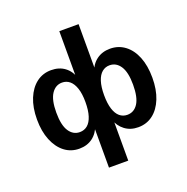

<svg xmlns="http://www.w3.org/2000/svg" viewBox="-152 -847 1141 1170"><g transform="rotate(-20 419.0 -262.5)"><path d="M357 180V-93H367Q351 -44 315 -17Q279 10 228 10Q174 10 133 -21.5Q92 -53 68.5 -110.5Q45 -168 45 -245Q45 -323 68.5 -380Q92 -437 133 -468Q174 -499 228 -499Q280 -499 316 -472Q352 -445 367 -396H357V-705H482V-396H471Q486 -445 522.5 -472Q559 -499 610 -499Q664 -499 705.5 -468Q747 -437 770 -380Q793 -323 793 -245Q793 -168 770 -110.5Q747 -53 706 -21.5Q665 10 610 10Q560 10 524 -17Q488 -44 471 -93H482V180ZM265 -84Q294 -84 315 -101.5Q336 -119 347.5 -155Q359 -191 359 -245Q359 -299 347 -334.5Q335 -370 314 -387.5Q293 -405 265 -405Q222 -405 196 -365.5Q170 -326 170 -245Q170 -163 196 -123.5Q222 -84 265 -84ZM573 -84Q617 -84 642.5 -123.5Q668 -163 668 -245Q668 -326 642 -365.5Q616 -405 573 -405Q545 -405 524 -387.5Q503 -370 491.5 -334.5Q480 -299 480 -245Q480 -191 491.5 -155Q503 -119 524 -101.5Q545 -84 573 -84Z"/></g></svg>

Font: Nunito Sans 12pt ExtraLight
Style: Regular
Weight: 200
Designer: Vernon Adams
Foundry: Vernon Adams
Version: Version 3.101;gftools[0.9.27]